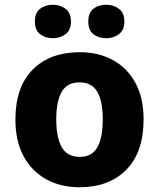

<svg xmlns="http://www.w3.org/2000/svg" viewBox="-20 -779 670 809"><path d="M585 -276Q585 -138 512.5 -64Q440 10 314 10Q236 10 175 -23.5Q114 -57 79.5 -120.5Q45 -184 45 -276Q45 -412 117.5 -485.5Q190 -559 317 -559Q395 -559 455.5 -526Q516 -493 550.5 -430Q585 -367 585 -276ZM217 -276Q217 -200 240 -159Q263 -118 316 -118Q368 -118 390.5 -159Q413 -200 413 -276Q413 -352 390 -392Q367 -432 315 -432Q263 -432 240 -392Q217 -352 217 -276ZM127 -688Q127 -725 149 -742Q171 -759 203 -759Q233 -759 256 -742Q279 -725 279 -688Q279 -652 256 -635Q233 -618 203 -618Q171 -618 149 -635Q127 -652 127 -688ZM352 -688Q352 -725 373.5 -742Q395 -759 428 -759Q458 -759 481 -742Q504 -725 504 -688Q504 -652 481 -635Q458 -618 428 -618Q395 -618 373.5 -635Q352 -652 352 -688Z"/></svg>

Font: Noto Sans Georgian ExtraBold
Style: Regular
Weight: 800
Designer: Monotype Design Team, Akaki Razmadze
Foundry: Google LLC
Version: Version 2.005; ttfautohint (v1.8.4.7-5d5b)